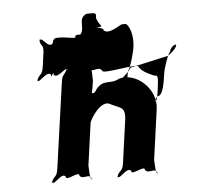

<svg xmlns="http://www.w3.org/2000/svg" viewBox="-51 -906 872 818"><g transform="rotate(-5 385.0 -497.0)"><path d="M222 -761C208 -761 197 -761 194 -739C174 -717 152 -770 141 -758C138 -736 141 -778 138 -756C143 -726 156 -740 151 -701L143 -644C137 -604 128 -618 115 -588C112 -566 119 -608 116 -586C123 -574 161 -628 175 -606C172 -584 189 -628 186 -606C200 -584 239 -635 246 -623C243 -601 247 -648 244 -626C231 -595 223 -607 218 -568L167 -206C161 -166 153 -181 139 -150C136 -128 144 -170 141 -148C149 -136 185 -190 200 -168C197 -146 261 -190 258 -168C272 -146 304 -178 309 -148C306 -126 314 -172 311 -150C300 -138 301 -210 300 -206L325 -386C327 -403 378 -482 415 -460C455 -438 481 -446 473 -386L448 -206C442 -166 433 -181 419 -150C416 -128 424 -170 421 -148C429 -136 465 -190 480 -168C477 -146 541 -190 538 -168C552 -146 585 -178 590 -148C587 -126 595 -172 592 -150C581 -138 582 -210 581 -206L611 -422C623 -508 535 -586 462 -564C425 -542 395 -570 362 -527C348 -498 340 -528 332 -498C329 -476 338 -518 335 -496C337 -483 347 -543 346 -533L351 -568C350 -564 352 -638 341 -626C338 -604 342 -645 339 -623C345 -593 378 -628 393 -606C390 -584 553 -628 550 -606C565 -584 591 -574 614 -564C628 -564 631 -564 621 -493C612 -430 596 -458 621 -476C643 -476 651 -535 656 -570C658 -587 678 -651 689 -660C691 -673 704 -688 717 -688C720 -678 698 -656 678 -643L516 -607C493 -572 462 -562 473 -553C495 -553 497 -552 503 -593C514 -603 533 -675 535 -692C543 -746 525 -785 512 -794C505 -794 495 -795 489 -792C458 -774 431 -760 415 -775C417 -790 361 -791 399 -791C419 -791 393 -802 387 -832C390 -854 388 -852 350 -852C321 -843 326 -816 325 -810C324 -805 327 -776 314 -766C292 -766 294 -767 292 -755C283 -752 253 -761 222 -761Z"/></g></svg>

Font: Hussar Przerywany
Style: Obl
Weight: 400
Foundry: Cannot Into Space Fonts
Version: Version 0.982